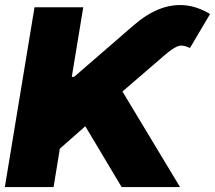

<svg xmlns="http://www.w3.org/2000/svg" viewBox="-22 -757 871 777"><path d="M-2.4 0 117.7 -727.5H314.9L268.6 -446.3H278.3L519.5 -655.3Q570.3 -699.2 621.6 -719.7Q672.9 -740.2 724.6 -735.8Q776.4 -731.4 828.1 -700.2L746.6 -562.5Q715.3 -578.6 693.8 -568.4Q672.4 -558.1 646 -535.2L473.6 -386.7L706.5 0H470.2L323.2 -246.1L220.2 -155.3L194.8 0Z"/></svg>

Font: Inter 28pt Black
Style: Italic
Weight: 900
Italic angle: -9.3988°
Designer: Rasmus Andersson
Foundry: rsms
Version: Version 4.001;git-66647c0bb